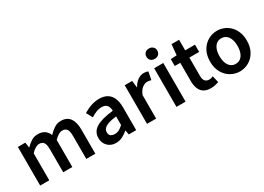

<svg xmlns="http://www.w3.org/2000/svg" viewBox="-13 -1589 3285 2390"><g transform="rotate(-30 1630.0 -393.5)"><path d="M83 0V-555H190L201 -479H203Q239 -516 280 -542.5Q321 -569 374 -569Q435 -569 471.5 -543Q508 -517 527 -470Q567 -512 610 -540.5Q653 -569 706 -569Q793 -569 834.5 -511Q876 -453 876 -348V0H746V-331Q746 -400 725.5 -428Q705 -456 661 -456Q635 -456 606.5 -439Q578 -422 545 -388V0H414V-331Q414 -400 393.5 -428Q373 -456 329 -456Q304 -456 275 -439Q246 -422 214 -388V0Z M1170 14Q1121 14 1084.5 -7Q1048 -28 1027 -64.5Q1006 -101 1006 -149Q1006 -239 1084 -287.5Q1162 -336 1332 -355Q1331 -385 1321.5 -409.5Q1312 -434 1290.5 -448.5Q1269 -463 1232 -463Q1190 -463 1151 -447Q1112 -431 1075 -408L1028 -496Q1059 -515 1094.5 -531.5Q1130 -548 1170.5 -558.5Q1211 -569 1255 -569Q1325 -569 1371 -541Q1417 -513 1440 -459.5Q1463 -406 1463 -329V0H1356L1346 -61H1342Q1305 -30 1262 -8Q1219 14 1170 14ZM1212 -90Q1245 -90 1273.5 -105.5Q1302 -121 1332 -149V-273Q1257 -264 1213 -248Q1169 -232 1150.5 -209.5Q1132 -187 1132 -159Q1132 -122 1154.5 -106Q1177 -90 1212 -90Z M1619 0V-555H1726L1737 -456H1739Q1769 -510 1811 -539.5Q1853 -569 1897 -569Q1919 -569 1933.5 -566Q1948 -563 1960 -557L1938 -444Q1923 -448 1910.5 -450.5Q1898 -453 1880 -453Q1848 -453 1811.5 -427Q1775 -401 1750 -338V0Z M2042 0V-555H2173V0ZM2108 -652Q2072 -652 2051 -672.5Q2030 -693 2030 -727Q2030 -760 2051 -780.5Q2072 -801 2108 -801Q2142 -801 2164 -780.5Q2186 -760 2186 -727Q2186 -693 2164 -672.5Q2142 -652 2108 -652Z M2533 14Q2469 14 2430.5 -11.5Q2392 -37 2374.5 -82.5Q2357 -128 2357 -188V-451H2278V-549L2365 -555L2379 -707H2488V-555H2629V-451H2488V-187Q2488 -139 2507.5 -114.5Q2527 -90 2567 -90Q2581 -90 2596.5 -94Q2612 -98 2624 -103L2646 -7Q2624 0 2595.5 7Q2567 14 2533 14Z M2950 14Q2881 14 2820.5 -20.5Q2760 -55 2723 -120.5Q2686 -186 2686 -277Q2686 -370 2723 -435Q2760 -500 2820.5 -534.5Q2881 -569 2950 -569Q3002 -569 3049.5 -549.5Q3097 -530 3134 -492.5Q3171 -455 3192.5 -401Q3214 -347 3214 -277Q3214 -186 3177 -120.5Q3140 -55 3079.5 -20.5Q3019 14 2950 14ZM2950 -94Q2991 -94 3020 -116.5Q3049 -139 3064.5 -180.5Q3080 -222 3080 -277Q3080 -333 3064.5 -374.5Q3049 -416 3020 -438.5Q2991 -461 2950 -461Q2910 -461 2881 -438.5Q2852 -416 2836.5 -374.5Q2821 -333 2821 -277Q2821 -222 2836.5 -180.5Q2852 -139 2881 -116.5Q2910 -94 2950 -94Z"/></g></svg>

Font: Noto Sans HK Thin SemiBold
Style: Regular
Weight: 600
Version: Version 2.004-H2;hotconv 1.0.118;makeotfexe 2.5.65603